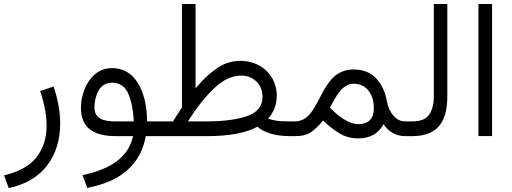

<svg xmlns="http://www.w3.org/2000/svg" viewBox="-20 -685 2574 966"><path d="M23.9 261.2C199.7 225.1 282.7 95.2 282.7 -63.5C282.7 -123 271.5 -185.1 249.5 -249.5L182.1 -227.1C203.1 -164.6 214.4 -106 214.4 -51.8C214.4 9.3 197.8 61.5 164.6 105C130.9 148.4 76.2 179.2 0.5 197.3Z M543.9 -342.3C510.3 -342.3 481.9 -332 458.5 -312C435.1 -292 417.5 -266.6 405.3 -235.8C393.1 -205.1 387.2 -174.3 387.2 -142.6C387.2 -44.4 447.3 0 564.9 0H649.4C626.5 104 541 165.5 395 196.3L419.4 260.3C484.4 247.1 537.6 228 578.1 202.6C659.2 151.4 699.2 80.6 713.4 0H786.1V-74.2H720.2C719.2 -155.3 703.1 -220.2 672.4 -269C641.6 -317.9 598.6 -342.3 543.9 -342.3ZM560.1 -74.2C489.7 -74.2 455.1 -94.2 455.1 -145.5C455.1 -162.1 458 -180.2 463.4 -199.2C474.1 -237.8 498.5 -269 543 -269C580.6 -269 607.9 -251.5 624 -216.8C640.1 -181.6 649.9 -134.3 653.3 -74.2Z M1189.9 -378.9C1146.5 -378.9 1106 -366.2 1069.3 -340.3C1032.2 -314.5 997.1 -280.8 963.9 -240.2V-665H895.5V-144.5C882.3 -122.6 863.8 -97.2 850.6 -74.2H766.6V0H1019.5C1130.4 0 1218.8 -15.6 1274.9 -47.4C1311.5 -17.6 1360.4 0 1442.9 0H1460.9V-74.2H1442.4C1410.6 -74.2 1387.2 -75.2 1371.6 -77.6C1356 -80.1 1341.8 -83.5 1328.6 -87.9C1356 -118.7 1372.1 -155.8 1372.6 -203.1C1372.6 -302.7 1295.4 -378.9 1189.9 -378.9ZM1192.4 -304.7C1224.1 -304.7 1250.5 -294.4 1270.5 -274.4C1290.5 -254.4 1300.8 -228.5 1300.8 -197.8C1300.8 -151.4 1275.4 -119.6 1225.1 -101.6C1174.3 -83.5 1105 -74.2 1017.6 -74.2H925.3C968.3 -142.1 1012.2 -197.8 1057.1 -240.7C1102.1 -283.2 1147 -304.7 1192.4 -304.7Z M1465.3 0C1500 0 1526.9 -7.3 1546.9 -21.5C1566.4 -35.6 1585.9 -54.7 1605.5 -78.6C1633.3 -51.8 1660.6 -30.3 1688.5 -13.7C1716.3 2.9 1747.6 11.2 1782.2 11.2C1846.2 11.2 1885.7 -16.1 1909.7 -60.5C1932.6 -22.9 1974.6 0 2017.1 0H2034.2V-74.2H2017.1C1995.1 -74.2 1976.1 -84 1959.5 -103C1942.9 -122.1 1931.6 -146.5 1926.3 -177.2C1918 -222.7 1900.4 -260.3 1873 -290.5C1845.2 -320.3 1807.1 -335.4 1758.3 -335.4C1670.4 -335.4 1629.4 -271.5 1595.2 -205.1C1584 -182.6 1572.3 -161.6 1560.5 -141.6C1537.1 -102.1 1508.3 -74.2 1463.4 -74.2H1441.4V0ZM1758.8 -263.7C1791 -263.7 1815.9 -252 1834 -229C1852.1 -205.6 1860.8 -176.3 1860.8 -140.6C1860.8 -87.4 1834.5 -60.5 1781.2 -60.5C1759.3 -60.5 1734.9 -69.3 1708 -86.4C1685.5 -100.6 1663.1 -119.6 1640.6 -143.1C1649.4 -161.6 1659.7 -180.2 1670.9 -198.7C1693.4 -235.8 1721.7 -263.7 1758.8 -263.7Z M2014.6 0H2053.7C2177.2 0 2230.5 -67.4 2230.5 -198.2V-665H2162.6V-197.8C2162.6 -161.6 2154.8 -131.8 2139.6 -108.9C2124.5 -85.9 2095.7 -74.2 2054.2 -74.2H2014.6Z M2387.2 -665V-0.5H2455.6V-665Z"/></svg>

Font: Vazirmatn Light
Style: Regular
Weight: 300
Designer: Saber Rastikerdar
Foundry: Saber Rastikerdar
Version: Version 33.003